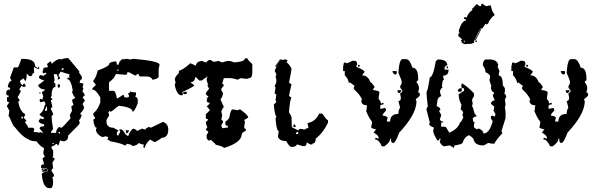

<svg xmlns="http://www.w3.org/2000/svg" viewBox="-20 -768 3150 1014"><path d="M212.9 -416.5Q213.9 -407.7 215.3 -407.7Q216.8 -407.7 218.8 -412.1Q221.7 -411.6 223.6 -411.6Q232.9 -411.6 232.9 -416.5Q228.5 -425.3 228.5 -430.2L244.6 -443.4Q252.4 -443.4 252.4 -430.2Q280.3 -457 300.3 -457V-452.6Q318.8 -461.4 340.3 -461.4L400.4 -389.6H396.5Q396.5 -385.3 412.1 -362.8V-349.1Q402.3 -349.1 400.4 -331.1L420.4 -326.7Q420.4 -316.4 416 -308.6L420.4 -299.8Q416 -292 416 -281.7Q422.4 -281.7 428.2 -263.7Q422.4 -263.7 416 -250.5Q421.9 -250.5 428.2 -236.8L416 -218.8L424.3 -201.2Q422.9 -187.5 404.3 -169.4Q405.8 -160.6 412.1 -160.6Q402.8 -133.8 396.5 -133.8L400.4 -124.5V-115.7Q399.9 -110.8 340.3 -52.7Q340.3 -21.5 312.5 -21.5Q305.7 -25.9 296.4 -25.9Q291.5 1 284.7 1Q284.7 -7.8 276.4 -7.8Q261.2 5.4 252.4 5.4V14.6L260.7 27.8V55.2L256.8 64Q268.6 64 268.6 72.8L256.8 90.8L260.7 122.1Q252.4 123.5 252.4 131.3V135.7L264.6 153.8V158.2Q264.6 167 256.8 167L260.7 189.5Q260.7 222.7 248.5 225.6H240.7Q206.1 225.6 200.7 149.4Q218.3 135.7 232.9 135.7V131.3L224.6 117.7L216.8 122.1H204.6Q196.8 122.1 196.8 113.3V108.9Q196.8 100.1 212.9 100.1L204.6 68.4L216.8 59.6Q208.5 44.9 208.5 37.1L212.9 14.6Q192.9 5.4 172.9 -21.5Q143.1 -21.5 125 -34.7Q100.1 -43.9 57.1 -97.7Q51.3 -97.7 29.3 -151.4Q25.4 -151.4 25.4 -156.2L29.3 -183.1L17.1 -205.6V-210L29.3 -228Q17.1 -228 17.1 -236.8V-254.9H25.4V-263.7Q13.2 -263.7 13.2 -272.9V-281.7Q13.2 -293.9 33.2 -295.4V-304.2Q28.8 -304.2 21 -308.6Q25.9 -340.3 41 -340.3L33.2 -357.9L53.2 -412.1H73.2Q78.1 -412.1 92.8 -457H101.1Q165 -457 165 -420.9Q165 -415.5 180.7 -407.2Q180.7 -416.5 184.6 -416.5Q184.6 -410.6 188.5 -407.2L181.6 -402.8L158.7 -414.1Q160.2 -388.7 160.6 -380.4L153.8 -383.3Q149.9 -365.2 141.1 -365.2Q132.8 -365.2 121.1 -380.4Q121.1 -340.3 112.8 -340.3L105 -353.5Q100.1 -353.5 85 -340.3Q90.3 -319.3 101.1 -317.9Q102.1 -326.7 108.9 -326.7L117.2 -313.5Q109.4 -308.6 105 -308.6Q97.2 -313.5 92.8 -313.5L81.1 -295.4Q88.9 -293.9 88.9 -286.1Q88.9 -280.3 73.2 -254.9L85 -236.8Q77.1 -235.4 77.1 -228Q85.9 -179.7 112.8 -165V-160.6L105 -147L121.1 -128.9Q112.8 -127.9 112.8 -120.1Q128.9 -102.1 128.9 -93.3H152.8Q160.6 -91.8 160.6 -84.5V-79.6L156.7 -70.8Q184.6 -70.8 184.6 -66.4L192.9 -70.8Q199.7 -66.4 208.5 -66.4L189 -88.9Q189 -95.2 200.7 -102.1V-97.7Q208.5 -102.1 212.9 -102.1V-111.3Q184.6 -117.2 184.6 -128.9Q184.6 -135.7 196.8 -142.6Q204.6 -138.2 208.5 -138.2L212.9 -147Q189 -157.7 189 -165Q210.9 -179.7 216.8 -214.4Q220.7 -214.4 220.7 -218.8Q216.8 -232.4 212.9 -232.4L192.9 -228L189 -236.8Q189.9 -246.1 196.8 -246.1L204.6 -241.2Q204.6 -251.5 208.5 -259.3L200.7 -281.7Q216.8 -288.6 216.8 -295.4Q190.9 -295.4 180.7 -317.9Q212.9 -340.3 212.9 -344.7Q198.2 -344.7 184.6 -357.9Q189 -371.6 192.9 -371.6L212.9 -367.2Q212.9 -376 224.6 -376V-380.4Q224.6 -383.8 220.7 -383.8Q216.3 -383.8 206.5 -379.4L205.1 -389.6ZM304.7 -398.4H308.6Q316.4 -398.4 316.4 -407.7H312.5Q304.7 -406.2 304.7 -398.4ZM300.3 -389.6 288.6 -371.6 296.4 -357.9Q296.4 -349.1 288.6 -349.1H284.7V-353.5L288.6 -362.8Q280.8 -362.8 280.8 -376H264.6V-371.6L268.6 -344.7Q264.6 -335.9 264.6 -331.1Q272.5 -329.6 272.5 -322.3V-308.6Q252.4 -308.6 252.4 -259.3Q248.5 -259.3 248.5 -250.5Q256.8 -249 256.8 -241.2Q248.5 -241.2 248.5 -236.8Q256.8 -208.5 256.8 -201.2Q248.5 -199.7 248.5 -191.9Q260.7 -172.4 260.7 -160.6Q252.4 -159.2 252.4 -151.4Q252.4 -134.8 260.7 -84.5Q254.4 -84.5 248.5 -66.4H276.4Q276.4 -86.4 292.5 -97.7Q300.3 -93.3 304.7 -93.3Q309.1 -93.3 352.5 -142.6L348.6 -160.6L360.4 -183.1L356.4 -205.6L368.2 -214.4Q360.4 -232.9 360.4 -241.2Q376.5 -248 376.5 -254.9Q371.1 -254.9 360.4 -281.7L364.3 -291Q354 -349.1 336.4 -349.1V-357.9H348.6L344.2 -367.2L348.6 -376Q339.4 -376 300.3 -389.6ZM284.7 -322.3H296.4V-313.5Q296.4 -304.2 288.6 -304.2L284.7 -313.5ZM189 -281.7H192.9V-272.9H189ZM224.6 -205.6Q224.6 -198.2 216.8 -187.5V-183.1H228.5V-205.6ZM92.8 -151.4V-142.6H101.1V-151.4ZM288.6 -70.8Q289.6 -62 296.4 -62V-70.8ZM256.8 -12.2V-7.8H264.6V-12.2ZM224.1 120.1 231.4 133.8 200.2 141.1 210 129.9ZM213.9 124.5 207.5 127.9 201.2 136.7 201.7 128.9 198.7 124.5Z M744.6 13.2 735.4 8.8 739.7 0V-4.4Q727.1 -4.4 712.4 -13.7Q712.4 -4.4 680.2 4.4Q680.2 -4.4 647.9 -8.8Q647.9 0 638.7 0Q625 -10.3 560.5 -22.5Q560.5 -26.9 546.4 -31.2L551.3 -40V-44.4Q546.4 -44.4 537.1 -48.8Q529.3 -44.4 519 -44.4Q486.8 -61 486.8 -84.5L491.2 -93.3Q476.6 -93.3 472.7 -137.7Q481.9 -137.7 481.9 -146.5L472.7 -160.2V-168.9Q496.1 -188 509.8 -226.6V-253.4Q486.3 -293.5 472.7 -293.5H468.3V-302.2L486.8 -319.8L472.7 -337.4V-342.3Q486.8 -356.4 496.1 -395.5Q547.9 -414.6 555.7 -426.3Q555.7 -441.4 592.3 -444.3Q597.2 -436.5 597.2 -426.3H606.4Q606.4 -444.3 629.4 -457.5Q633.8 -457.5 633.8 -453.1L643.1 -457.5Q658.7 -457.5 666 -453.1Q668.5 -453.1 684.6 -457.5Q822.8 -445.3 822.8 -426.3L817.9 -404.3V-364.3Q817.9 -352.5 785.6 -346.7Q778.3 -364.3 753.4 -364.3H721.2Q712.4 -364.3 712.4 -377.4H707.5L693.8 -368.7L661.6 -386.2H652.3Q652.3 -373 643.1 -373Q638.7 -373 592.3 -377.4Q583.5 -354 555.7 -333V-288.6H578.6Q590.3 -288.6 597.2 -249H601.6L629.4 -266.6H633.8Q633.8 -253.4 643.1 -253.4H652.3Q661.6 -253.4 661.6 -262.2Q656.7 -270.5 656.7 -275.4Q666 -275.4 666 -284.2Q684.6 -279.8 698.2 -279.8V-266.6L693.8 -257.8Q700.2 -257.8 707.5 -244.1V-222.2Q689.9 -178.2 680.2 -177.7Q680.2 -201.2 610.8 -209Q603 -209 578.6 -186.5L564.9 -177.7L555.7 -182.1Q555.7 -173.3 551.3 -173.3L555.7 -164.6V-155.8Q542 -138.2 542 -128.9Q542 -93.3 578.6 -93.3Q606.4 -80.1 606.4 -75.7Q597.2 -74.2 597.2 -66.9V-53.2H606.4Q606.4 -60.5 615.7 -71.3Q610.8 -79.6 610.8 -84.5H620.1Q628.4 -84.5 643.1 -58.1L656.7 -48.8Q669.4 -83.5 684.6 -88.9Q703.1 -82.5 703.1 -75.7L730.5 -88.9Q738.8 -84.5 749 -84.5Q749 -91.3 767.6 -97.7L776.4 -93.3L840.8 -124.5Q868.7 -113.3 868.7 -84.5Q868.7 -40 832 -40Q832 -35.6 799.8 -18.1H794.9L772 -31.2Q744.6 -2.4 744.6 13.2ZM606.4 -395.5V-399.9H597.2V-395.5ZM647.9 -63 643.1 -80.1H661.6L656.7 -67.9Z M1273.9 -460H1286.6Q1286.6 -453.1 1312.5 -429.7V-386.2Q1312.5 -355.5 1295.4 -355.5Q1288.1 -351.6 1278.3 -351.6Q1274.9 -351.6 1252.4 -355.5L1235.4 -347.2Q1207 -355.5 1196.3 -355.5H1162.1L1153.3 -325.2Q1162.1 -323.7 1162.1 -316.4L1148.9 -299.3V-290.5L1157.7 -277.3Q1157.7 -259.8 1144.5 -242.7L1162.1 -203.6Q1148.9 -186.5 1148.9 -177.7L1153.3 -160.2L1148.9 -134.3Q1157.7 -132.8 1157.7 -125.5V-121.1Q1148.9 -110.4 1148.9 -103.5Q1153.3 -95.2 1153.3 -90.8L1183.6 -94.7V-103.5Q1170.4 -103.5 1170.4 -112.3V-125.5Q1191.9 -140.1 1191.9 -151.4Q1198.2 -190.4 1209.5 -190.4L1235.4 -186Q1243.7 -190.4 1248 -190.4Q1291 -160.2 1291 -147L1269.5 -134.3L1273.9 -125.5Q1269.5 -101.6 1269.5 -90.8Q1278.3 -89.4 1278.3 -82V-77.6Q1256.8 -66.4 1256.8 -60.1Q1256.8 -15.1 1162.1 13.7Q1162.1 5.9 1118.7 -3.9Q1118.7 -8.8 1092.8 -29.8L1084.5 -25.4Q1078.1 -25.4 1071.3 -38.6V-55.7L1080.1 -68.8Q1080.1 -75.2 1066.9 -82Q1071.3 -94.7 1075.7 -94.7Q1066.9 -112.3 1066.9 -125.5Q1073.2 -125.5 1080.1 -138.2Q1066.9 -138.2 1066.9 -147V-164.6L1088.9 -186L1071.3 -208Q1078.1 -208 1088.9 -225.1Q1071.3 -225.1 1071.3 -238.3L1075.7 -247.1Q1071.3 -247.1 1071.3 -251.5Q1080.1 -251.5 1080.1 -260.3Q1073.7 -260.3 1066.9 -272.9Q1066.9 -280.3 1084.5 -299.3Q1075.7 -313.5 1075.7 -320.8H1080.1Q1071.3 -338.4 1071.3 -351.6Q1075.7 -359.9 1075.7 -364.3L1045.4 -342.8H1032.7L1015.1 -359.9H1011.2Q1007.8 -334 985.4 -334L1006.8 -316.4Q992.2 -303.7 941.9 -281.7L946.3 -272.9Q946.3 -264.6 938 -264.6Q915 -264.6 903.3 -316.4Q903.3 -326.2 907.7 -334Q903.3 -341.8 903.3 -351.6Q908.2 -367.7 924.8 -381.8V-395Q941.9 -395 985.4 -434.1L1015.1 -420.9Q1015.1 -441.4 1045.4 -446.8Q1063 -438.5 1071.3 -438.5Q1071.3 -444.3 1084.5 -451.2H1092.8L1106 -442.4H1114.3Q1124 -442.4 1131.8 -446.8L1153.3 -438.5Q1179.7 -446.8 1187.5 -446.8Q1196.3 -446.8 1217.8 -438.5Q1273.9 -442.4 1273.9 -460ZM955.6 -283.7H960Q968.3 -282.2 968.3 -274.9L960 -270.5H955.6Q946.8 -270.5 946.8 -279.3Z M1460.9 -455.1Q1465.3 -455.1 1474.1 -450.7L1484.9 -455.1Q1493.2 -450.7 1497.6 -450.7V-446.3L1493.7 -437.5Q1501 -437.5 1519.5 -406.7Q1519.5 -394.5 1506.3 -331.5L1519.5 -322.8Q1506.3 -266.6 1506.3 -261.2L1519.5 -252.4Q1510.7 -240.2 1506.3 -175.3Q1519.5 -155.3 1519.5 -148.9L1521.5 -96.2L1556.2 -78.6Q1557.6 -87.4 1564.9 -87.4H1569.3Q1579.1 -87.4 1586.4 -83Q1600.6 -91.8 1608.4 -91.8V-96.2L1604 -118.2Q1648.9 -127 1665 -168H1682.6Q1705.1 -133.3 1712.4 -133.3V-120.1Q1686.5 -66.4 1647.5 -36.1Q1647.5 -9.8 1629.9 -9.8V-5.4H1617.2L1604 -14.2H1599.6Q1599.6 3.4 1586.4 3.4H1578.1L1547.9 -5.4Q1543.5 7.8 1521.5 7.8H1517.1Q1509.8 7.8 1491.2 -22.9Q1457.5 -22.9 1447.8 -44.9L1452.1 -76.2Q1440.4 -76.2 1435.1 -142.1L1439.5 -150.9Q1429.2 -167 1426.3 -216.8Q1429.7 -216.8 1439.5 -230.5L1435.1 -239.3L1439.5 -270Q1430.7 -270 1430.7 -278.8L1435.1 -305.2L1430.7 -314Q1439.5 -328.6 1439.5 -340.3V-344.7Q1439.5 -355 1435.1 -362.3Q1439.5 -371.1 1439.5 -375.5L1430.7 -393.6Q1444.3 -428.7 1460.9 -450.7ZM1533.2 -113.8 1543.5 -100.6 1534.7 -96.2 1528.3 -99.6ZM1547.9 -72.3 1543.5 -63.5V-59.6H1547.9Q1556.2 -59.6 1556.2 -67.9ZM1458.5 -454.1 1460 -450.7Q1450.7 -439.5 1439.5 -416.5H1432.1Z M2106 -455.6H2127.4Q2145.5 -451.2 2158.2 -410.6Q2188.5 -410.6 2188.5 -352.1V-342.8Q2179.7 -341.3 2179.7 -334Q2192.9 -317.4 2192.9 -302.2L2188.5 -279.8Q2197.3 -278.3 2197.3 -270.5V-266.1Q2197.3 -259.8 2175.3 -243.7Q2179.7 -234.9 2179.7 -230Q2176.8 -161.6 2088.4 -67.4Q2068.4 -13.7 2057.6 -13.2H2053.2Q2044.9 -13.2 2044.9 -35.6H2040.5Q2040.5 -16.1 2009.8 4.9H1996.6Q1981 -31.2 1961.9 -31.2V-40H1966.3Q1974.6 -35.6 1979.5 -35.6V-40Q1979.5 -53.7 1953.1 -67.4L1966.3 -85.4Q1954.6 -85.4 1939.9 -94.2L1944.3 -117.2V-126Q1931.2 -139.6 1914.1 -180.2L1918.5 -211.9Q1887.7 -211.9 1887.7 -238.8H1892.1Q1888.2 -260.7 1848.6 -297.9V-306.6L1853 -315.9Q1849.1 -315.9 1826.7 -334Q1826.7 -329.1 1822.3 -329.1Q1819.3 -353 1800.8 -370.1V-392.6H1792V-415L1796.4 -437.5H1805.2Q1809.6 -437.5 1809.6 -433.1Q1826.7 -437.5 1839.8 -446.8H1853Q1866.2 -446.8 1866.2 -428.7Q1861.8 -419.9 1861.8 -415Q1904.8 -397.9 1905.3 -388.2L1892.1 -370.1Q1923.3 -370.1 1936 -334Q1941.9 -334 1957.5 -311V-306.6L1948.7 -293Q1983.9 -288.6 1983.9 -279.8Q1979.5 -254.9 1979.5 -243.7Q1985.8 -243.7 1992.7 -220.7Q2001 -225.6 2005.4 -225.6V-216.3Q1988.3 -216.3 1988.3 -207.5V-193.8H1992.7L2014.2 -198.2L2018.6 -189.5V-184.6Q2001 -164.6 2001 -162.1V-157.7Q2027.3 -154.8 2027.3 -144Q2022.9 -136.2 2022.9 -126H2040.5Q2040.5 -166.5 2084 -166.5Q2084 -188 2092.8 -198.2Q2092.8 -202.1 2084 -234.4Q2097.2 -234.4 2097.2 -252.4L2092.8 -274.9Q2099.1 -274.9 2106 -288.6Q2092.8 -303.2 2092.8 -311Q2101.6 -325.7 2101.6 -334Q2101.6 -345.2 2084 -383.3Q2088.4 -455.6 2106 -455.6ZM2053.2 -392.6H2075.2V-383.3Q2075.2 -374.5 2066.4 -374.5Q2060.1 -374.5 2053.2 -388.2ZM1870.6 -425.3H1879.4V-416H1870.6ZM2079.6 -291.5H2097.2L2099.6 -288.6Q2097.2 -280.8 2087.4 -275.4L2079.6 -282.7Z M2292.5 -454.1Q2342.3 -454.1 2342.3 -422.9Q2328.1 -420.4 2328.1 -409.2V-399.9H2349.1Q2349.1 -368.7 2320.8 -368.7V-359.9Q2324.2 -351.1 2324.2 -346.2Q2315.9 -346.2 2314 -310.1Q2317.4 -310.1 2317.4 -305.7Q2312 -305.7 2303.2 -287.6Q2303.2 -279.8 2310.1 -260.7Q2289.1 -252.9 2289.1 -229L2285.6 -206.5Q2299.8 -206.5 2306.6 -189Q2299.8 -187.5 2299.8 -179.7L2310.1 -161.6Q2307.6 -143.6 2303.2 -143.6Q2303.2 -126 2320.8 -126V-121.1H2310.1V-98.6H2331.5Q2335.9 -98.6 2352.5 -67.4Q2398.9 -86.4 2409.2 -121.1Q2415.5 -121.1 2426.8 -148.4L2423.3 -157.2V-166L2426.8 -175.3Q2418 -189 2412.6 -189L2416.5 -211.4V-215.8Q2402.3 -242.7 2402.3 -269.5Q2426.3 -287.6 2430.7 -287.6V-301.3Q2416.5 -301.3 2416.5 -310.1V-319.3L2419.9 -328.1Q2450.7 -310.1 2483.4 -274.4V-260.7Q2473.1 -246.1 2473.1 -238.3L2476.6 -220.2Q2473.1 -211.4 2473.1 -206.5Q2477.1 -206.5 2487.3 -166Q2492.2 -166 2497.6 -152.8Q2484.4 -152.8 2476.6 -143.6Q2478 -121.1 2487.3 -121.1L2483.4 -112.3V-98.6Q2483.4 -90.8 2501.5 -85.4L2508.3 -89.8Q2533.2 -78.6 2533.2 -63Q2565.9 -63 2582.5 -130.4Q2577.6 -130.4 2572.3 -143.6V-148.4Q2572.3 -157.2 2582.5 -157.2Q2589.4 -152.8 2593.3 -152.8Q2596.7 -161.6 2596.7 -166L2585.9 -184.1Q2589.8 -189.9 2589.8 -206.5Q2573.7 -215.3 2572.3 -224.6Q2581.5 -238.3 2593.3 -238.3Q2582.5 -257.8 2582.5 -269.5Q2589.8 -269.5 2589.8 -278.8Q2572.3 -285.2 2572.3 -310.1H2575.7Q2564.9 -342.3 2564.9 -346.2Q2568.4 -354 2568.4 -364.3Q2568.4 -376 2543.9 -386.7Q2543.9 -405.8 2529.8 -422.9Q2529.8 -446.8 2543.9 -454.1H2564.9Q2603.5 -454.1 2610.8 -427.2V-422.9Q2610.8 -418 2607.4 -418L2618.2 -391.1Q2614.3 -383.3 2614.3 -373V-368.7Q2635.7 -368.7 2635.7 -314.5Q2640.6 -314.5 2646.5 -301.3V-283.2L2642.6 -274.4Q2647.9 -274.4 2653.3 -260.7V-256.3L2646.5 -242.7Q2649.9 -219.2 2649.9 -215.8Q2649.9 -210.9 2646.5 -202.1L2649.9 -175.3V-143.6L2628.4 -76.2L2632.3 -67.4V-63Q2605.5 -36.1 2589.8 -8.8Q2577.1 -8.8 2558.1 -13.2Q2536.6 0 2533.2 0Q2485.4 0 2480 -35.6Q2462.4 -53.7 2455.1 -53.7Q2429.7 -41.5 2423.3 -13.2Q2417.5 -5.4 2380.9 0Q2377.4 8.8 2377.4 13.7L2356.4 0L2324.2 4.9Q2303.2 -6.3 2303.2 -22.5Q2306.6 -31.2 2306.6 -35.6H2299.8V-26.9H2289.1Q2267.6 -64 2267.6 -76.2L2271.5 -94.2Q2246.6 -103.5 2246.6 -112.3L2250 -121.1L2232.4 -189V-193.4L2239.3 -206.5Q2232.4 -263.2 2232.4 -283.2Q2238.3 -283.2 2250 -359.9Q2267.1 -359.9 2281.7 -445.3ZM2338.4 -416.5H2345.7V-407.7H2338.4ZM2408.2 -301.8H2418.9V-292.5Q2418.9 -283.7 2411.6 -283.7H2404.8Q2397.5 -283.7 2397.5 -292.5ZM2525.9 -748H2528.8Q2543.9 -735.8 2547.9 -735.8Q2562.5 -739.3 2572.3 -739.3Q2576.7 -708 2591.3 -692.9V-687Q2577.6 -679.7 2561.5 -653.8Q2561.5 -644.5 2550.3 -638.7Q2544.9 -641.6 2542 -641.6Q2539.6 -631.3 2525.9 -617.2H2517.6Q2484.9 -560.1 2484.9 -549.8L2481.4 -553.2L2484.9 -543.5L2471.2 -537.1L2432.6 -534.7L2417 -543.5L2419.4 -549.8Q2414.1 -549.8 2414.1 -556.2Q2419.4 -556.2 2419.4 -562Q2400.4 -575.2 2400.4 -580.1V-586.4Q2400.4 -592.3 2408.7 -592.3V-595.7H2403.3V-607.9Q2419.9 -659.7 2441.4 -659.7V-665.5Q2430.2 -665.5 2430.2 -671.9Q2431.2 -677.7 2436 -677.7H2438.5L2443.8 -674.8Q2454.1 -702.1 2474.1 -714.4V-723.6Q2477.5 -723.6 2496.1 -745.1H2501.5L2512.2 -735.8H2520.5Q2520.5 -748 2525.9 -748ZM2432.6 -553.2 2428.2 -545.9 2432.1 -543.5 2435.5 -553.2ZM2491.7 -554.7H2494.6Q2499.5 -553.7 2499.5 -548.3L2494.6 -545.4H2491.7ZM2522 -614.7 2492.2 -555.7 2487.8 -556.6 2517.1 -613.3Z M2994.6 -455.6H3016.1Q3034.2 -451.2 3046.9 -410.6Q3077.1 -410.6 3077.1 -352.1V-342.8Q3068.4 -341.3 3068.4 -334Q3081.5 -317.4 3081.5 -302.2L3077.1 -279.8Q3085.9 -278.3 3085.9 -270.5V-266.1Q3085.9 -259.8 3064 -243.7Q3068.4 -234.9 3068.4 -230Q3065.4 -161.6 2977.1 -67.4Q2957 -13.7 2946.3 -13.2H2941.9Q2933.6 -13.2 2933.6 -35.6H2929.2Q2929.2 -16.1 2898.4 4.9H2885.3Q2869.6 -31.2 2850.6 -31.2V-40H2855Q2863.3 -35.6 2868.2 -35.6V-40Q2868.2 -53.7 2841.8 -67.4L2855 -85.4Q2843.3 -85.4 2828.6 -94.2L2833 -117.2V-126Q2819.8 -139.6 2802.7 -180.2L2807.1 -211.9Q2776.4 -211.9 2776.4 -238.8H2780.8Q2776.9 -260.7 2737.3 -297.9V-306.6L2741.7 -315.9Q2737.8 -315.9 2715.3 -334Q2715.3 -329.1 2710.9 -329.1Q2708 -353 2689.5 -370.1V-392.6H2680.7V-415L2685.1 -437.5H2693.8Q2698.2 -437.5 2698.2 -433.1Q2715.3 -437.5 2728.5 -446.8H2741.7Q2754.9 -446.8 2754.9 -428.7Q2750.5 -419.9 2750.5 -415Q2793.5 -397.9 2793.9 -388.2L2780.8 -370.1Q2812 -370.1 2824.7 -334Q2830.6 -334 2846.2 -311V-306.6L2837.4 -293Q2872.6 -288.6 2872.6 -279.8Q2868.2 -254.9 2868.2 -243.7Q2874.5 -243.7 2881.3 -220.7Q2889.6 -225.6 2894 -225.6V-216.3Q2877 -216.3 2877 -207.5V-193.8H2881.3L2902.8 -198.2L2907.2 -189.5V-184.6Q2889.6 -164.6 2889.6 -162.1V-157.7Q2916 -154.8 2916 -144Q2911.6 -136.2 2911.6 -126H2929.2Q2929.2 -166.5 2972.7 -166.5Q2972.7 -188 2981.4 -198.2Q2981.4 -202.1 2972.7 -234.4Q2985.8 -234.4 2985.8 -252.4L2981.4 -274.9Q2987.8 -274.9 2994.6 -288.6Q2981.4 -303.2 2981.4 -311Q2990.2 -325.7 2990.2 -334Q2990.2 -345.2 2972.7 -383.3Q2977.1 -455.6 2994.6 -455.6ZM2941.9 -392.6H2963.9V-383.3Q2963.9 -374.5 2955.1 -374.5Q2948.7 -374.5 2941.9 -388.2ZM2759.3 -425.3H2768.1V-416H2759.3ZM2968.3 -291.5H2985.8L2988.3 -288.6Q2985.8 -280.8 2976.1 -275.4L2968.3 -282.7Z"/></svg>

Font: Truetypewriter PolyglOTT
Style: Regular
Weight: 400
Designer: Sergey Beatoff a.k.a. Sam_T
Version: Version 3.76